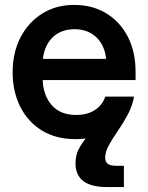

<svg xmlns="http://www.w3.org/2000/svg" viewBox="-20 -547 593 771"><path d="M282.2 11.7Q205.1 11.7 148.4 -22.9Q91.8 -57.6 61.3 -118.4Q30.8 -179.2 30.8 -257.3Q30.8 -335.9 62.3 -396.7Q93.8 -457.5 149.4 -492.4Q205.1 -527.3 277.3 -527.3Q351.6 -527.3 407.2 -493.2Q462.9 -459 493.7 -398.7Q524.4 -338.4 524.4 -259.3V-225.6H151.4Q153.8 -162.6 188.5 -124Q223.1 -85.4 285.2 -85.4Q331.5 -85.4 361.8 -105.7Q392.1 -126 402.8 -159.2H518.1Q508.3 -108.9 475.3 -70.3Q442.4 -31.7 392.6 -10Q342.8 11.7 282.2 11.7ZM152.3 -310.5H406.2Q400.4 -365.7 366.5 -397.7Q332.5 -429.7 279.3 -429.7Q225.6 -429.7 192.1 -397.7Q158.7 -365.7 152.3 -310.5ZM409.7 204.1Q283.2 204.1 283.2 108.9Q283.2 72.3 300.8 43.2Q318.4 14.2 341.8 -14.6L518.1 -159.2Q511.7 -121.6 493.4 -87.4Q475.1 -53.2 453.9 -22.5Q432.6 8.3 417.5 35.6Q402.3 63 402.3 86.4Q402.3 102.5 412.4 110.6Q422.4 118.7 448.2 118.7H477.5V204.1Z"/></svg>

Font: Inter Display SemiBold
Style: Regular
Weight: 600
Designer: Rasmus Andersson
Foundry: rsms
Version: Version 4.001;git-9221beed3